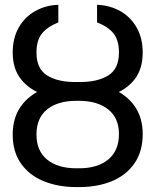

<svg xmlns="http://www.w3.org/2000/svg" viewBox="-20 -759 639 789"><path d="M566.4 -208Q566.4 -136.7 532.7 -87.9Q499 -39.1 439.9 -14.6Q380.9 9.8 304.7 9.8H293.9Q218.8 9.8 159.2 -14.6Q99.6 -39.1 65.9 -87.4Q32.2 -135.7 32.2 -206.1Q32.2 -275.4 66.4 -322.8Q100.6 -370.1 159.7 -394Q218.8 -418 293.9 -418H304.7Q380.9 -418 439.9 -394.5Q499 -371.1 532.7 -323.7Q566.4 -276.4 566.4 -208ZM129.9 -206.1Q129.9 -138.7 173.8 -103Q217.8 -67.4 293.9 -67.4H304.7Q380.9 -67.4 424.8 -103.5Q468.8 -139.6 468.8 -208Q468.8 -274.4 424.3 -309.6Q379.9 -344.7 304.7 -344.7H293.9Q217.8 -344.7 173.8 -309.6Q129.9 -274.4 129.9 -206.1ZM468.8 -543Q468.8 -592.8 447.3 -620.6Q425.8 -648.4 378.9 -667V-739.3Q431.6 -737.3 474.1 -713.4Q516.6 -689.5 541.5 -646Q566.4 -602.5 566.4 -543Q566.4 -474.6 532.2 -431.6Q498 -388.7 439.9 -369.6Q381.8 -350.6 308.6 -350.6H289.1Q216.8 -350.6 159.2 -370.1Q101.6 -389.6 66.9 -432.6Q32.2 -475.6 32.2 -543Q32.2 -602.5 57.1 -646Q82 -689.5 124.5 -713.4Q167 -737.3 219.7 -739.3V-667Q173.8 -648.4 151.9 -620.6Q129.9 -592.8 129.9 -543Q129.9 -476.6 173.3 -449.2Q216.8 -421.9 289.1 -421.9H308.6Q381.8 -421.9 425.3 -449.2Q468.8 -476.6 468.8 -543Z"/></svg>

Font: Pretendard JP Variable
Style: Regular
Weight: 400
Designer: Base glyphs from Inter by Rasmus Andersson; Hangul glyphs from Noto Sans CJK(Source Han Sans) by Jang Soo-young and Kang
Foundry: Kil Hyung-jin
Version: Version 1.307;Glyphs 3.2 (3192)